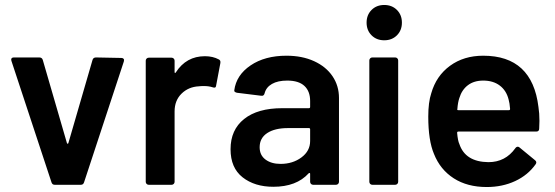

<svg xmlns="http://www.w3.org/2000/svg" viewBox="-20 -743 2233 772"><path d="M187 -10 26 -498Q25 -500 25 -503Q25 -512 36 -512H138Q149 -512 152 -502L249 -168Q250 -165 252 -165Q254 -165 255 -168L352 -502Q355 -512 366 -512L468 -510Q474 -510 477 -506.5Q480 -503 478 -496L318 -10Q315 0 305 0H200Q190 0 187 -10Z M860 -504Q868 -500 866 -489L849 -399Q848 -387 835 -392Q820 -397 800 -397Q787 -397 780 -396Q738 -394 710 -366.5Q682 -339 682 -295V-12Q682 -7 678.5 -3.5Q675 0 670 0H578Q573 0 569.5 -3.5Q566 -7 566 -12V-499Q566 -504 569.5 -507.5Q573 -511 578 -511H670Q675 -511 678.5 -507.5Q682 -504 682 -499V-454Q682 -450 683.5 -449.5Q685 -449 687 -452Q729 -517 804 -517Q836 -517 860 -504Z M1343 -349V-12Q1343 -7 1339.5 -3.5Q1336 0 1331 0H1239Q1234 0 1230.5 -3.5Q1227 -7 1227 -12V-44Q1227 -47 1225 -47.5Q1223 -48 1221 -46Q1172 8 1079 8Q1004 8 955.5 -30Q907 -68 907 -143Q907 -221 961.5 -264.5Q1016 -308 1115 -308H1222Q1227 -308 1227 -313V-337Q1227 -376 1204 -397.5Q1181 -419 1135 -419Q1097 -419 1073.5 -405.5Q1050 -392 1044 -368Q1041 -356 1030 -358L933 -370Q928 -371 924.5 -373.5Q921 -376 922 -380Q930 -441 987.5 -480Q1045 -519 1132 -519Q1195 -519 1243 -497Q1291 -475 1317 -436.5Q1343 -398 1343 -349ZM1227 -176V-223Q1227 -228 1222 -228H1138Q1085 -228 1054.5 -208Q1024 -188 1024 -151Q1024 -119 1047.5 -101.5Q1071 -84 1108 -84Q1157 -84 1192 -110Q1227 -136 1227 -176Z M1454 -652Q1454 -683 1474 -703Q1494 -723 1525 -723Q1556 -723 1576 -703Q1596 -683 1596 -652Q1596 -621 1576 -601Q1556 -581 1525 -581Q1494 -581 1474 -601Q1454 -621 1454 -652ZM1465 -12V-500Q1465 -505 1468.5 -508.5Q1472 -512 1477 -512H1569Q1574 -512 1577.5 -508.5Q1581 -505 1581 -500V-12Q1581 -7 1577.5 -3.5Q1574 0 1569 0H1477Q1472 0 1468.5 -3.5Q1465 -7 1465 -12Z M2149 -257 2148 -226Q2148 -214 2136 -214H1823Q1818 -214 1818 -209Q1821 -176 1827 -164Q1851 -92 1944 -91Q2012 -91 2052 -147Q2056 -153 2062 -153Q2066 -153 2069 -150L2131 -99Q2140 -92 2134 -83Q2103 -39 2051.5 -15Q2000 9 1937 9Q1859 9 1804.5 -26Q1750 -61 1725 -124Q1702 -178 1702 -274Q1702 -332 1714 -368Q1734 -438 1789.5 -478.5Q1845 -519 1923 -519Q2120 -519 2145 -313Q2149 -288 2149 -257ZM1827 -349Q1821 -332 1819 -305Q1817 -300 1823 -300H2026Q2031 -300 2031 -305Q2029 -330 2025 -343Q2016 -379 1989.5 -399Q1963 -419 1923 -419Q1886 -419 1861.5 -400.5Q1837 -382 1827 -349Z"/></svg>

Font: Amber EN SemiBold
Style: Regular
Weight: 600
Designer: Jeremy Tribby
Foundry: Tribby Type
Version: Version 1.408 November 24, 2021